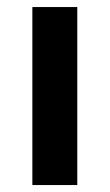

<svg xmlns="http://www.w3.org/2000/svg" viewBox="-20 -533 316 553"><path d="M202.6 -512.7V0H73.2V-512.7Z"/></svg>

Font: SansationBold
Style: Bold
Weight: 700
Designer: Bernd Montag
Version: Version 1.301